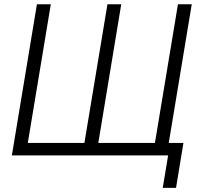

<svg xmlns="http://www.w3.org/2000/svg" viewBox="-20 -748 955 924"><path d="M157.7 -727.5H224.6L113.8 -60.1H386.2L497.1 -727.5H563.5L453.1 -60.1H725.6L836.4 -727.5H902.8L782.2 0H37.1ZM763.2 156.2 789.1 0H747.6L757.3 -60.1H862.8L827.1 156.2Z"/></svg>

Font: Inter 28pt Light
Style: Italic
Weight: 300
Italic angle: -9.3988°
Designer: Rasmus Andersson
Foundry: rsms
Version: Version 4.001;git-66647c0bb